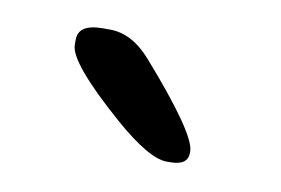

<svg xmlns="http://www.w3.org/2000/svg" viewBox="-35 -763 389 266"><g transform="rotate(10 159.0 -629.5)"><path d="M57.6 -684.1V-691.4Q57.6 -713.4 91.8 -713.4H102.1Q133.3 -713.4 160.6 -682.1Q240.7 -590.8 240.7 -566.4V-564.5Q240.7 -546.9 216.3 -546.9H210.9Q186 -546.9 135.7 -590.8Q57.6 -659.2 57.6 -684.1Z"/></g></svg>

Font: Averia Sans Libre
Style: Regular
Weight: 400
Version: Version 1.002